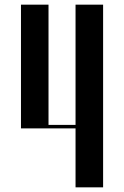

<svg xmlns="http://www.w3.org/2000/svg" viewBox="-20 -804 533 824"><path d="M304.2 -253H70V-784H188.2V-268H304.2V-784H422.5V0H304.2Z"/></svg>

Font: Facade Sud
Style: Regular
Weight: 100
Designer: Éléonore Fines
Foundry: Velvetyne Type Foundry
Version: Version 1.001;Glyphs 3.2 (3202)